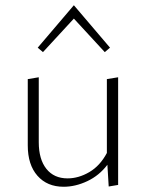

<svg xmlns="http://www.w3.org/2000/svg" viewBox="-20 -709 556 733"><path d="M144 -510 124 -527 262 -689 400 -527 380 -510 262 -638ZM431 -414V-3L395 3L390 -80Q359 -39 313.5 -17.5Q268 4 223 4Q160 4 123 -38Q86 -80 86 -154V-407L128 -414V-166Q128 -101 157 -64.5Q186 -28 238 -28Q280 -28 321 -52Q362 -76 388 -125V-407Z"/></svg>

Font: Ysabeau Infant Light
Style: Regular
Weight: 300
Designer: Christian Thalmann (Catharsis Fonts)
Version: Version 0.003